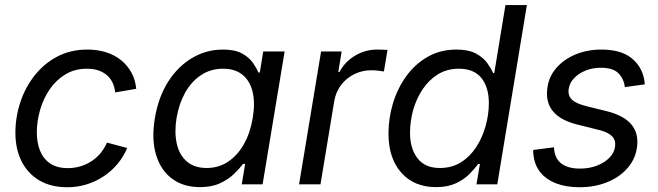

<svg xmlns="http://www.w3.org/2000/svg" viewBox="-20 -748 2671 779"><path d="M252.9 11.7Q187.5 11.7 140.4 -15.6Q93.3 -43 67.9 -92.8Q42.5 -142.6 42.5 -209Q42.5 -272.9 62.5 -333.3Q82.5 -393.6 120.6 -441.9Q158.7 -490.2 212.6 -518.6Q266.6 -546.9 334.5 -546.9Q376 -546.9 410.6 -535.9Q445.3 -524.9 471.2 -503.9Q497.1 -482.9 513.2 -453.6Q529.3 -424.3 532.7 -387.7L447.3 -373Q445.3 -394.5 437 -412.1Q428.7 -429.7 414.3 -442.4Q399.9 -455.1 379.6 -462.2Q359.4 -469.2 332.5 -469.2Q283.2 -469.2 245.4 -446.3Q207.5 -423.3 181.6 -385.5Q155.8 -347.7 142.6 -301.8Q129.4 -255.9 129.4 -210.4Q129.4 -168.9 142.6 -136.2Q155.8 -103.5 183.6 -84.7Q211.4 -65.9 254.9 -65.9Q283.2 -65.9 308.1 -73.7Q333 -81.5 353.5 -95.5Q374 -109.4 389.2 -128.2Q404.3 -147 414.1 -169.4L496.1 -147.5Q480.5 -110.8 455.6 -81.5Q430.7 -52.2 398.9 -31.5Q367.2 -10.7 330.1 0.5Q293 11.7 252.9 11.7Z M791.5 11.2Q723.6 11.2 677.5 -23.4Q631.3 -58.1 612.8 -121.1Q594.2 -184.1 608.4 -269Q622.6 -354 662.1 -416.3Q701.7 -478.5 759.3 -512.7Q816.9 -546.9 884.8 -546.9Q933.1 -546.9 961.7 -531.2Q990.2 -515.6 1005.4 -494.1Q1020.5 -472.7 1028.3 -454.1H1034.2L1047.9 -539.1H1134.8L1045.4 0H960.9L974.6 -83H966.3Q951.7 -64 929 -42Q906.2 -20 872.6 -4.4Q838.9 11.2 791.5 11.2ZM818.4 -66.4Q867.7 -66.4 906 -92.3Q944.3 -118.2 970 -163.8Q995.6 -209.5 1005.4 -269.5Q1015.6 -329.6 1005.1 -374.5Q994.6 -419.4 964.4 -444.3Q934.1 -469.2 884.8 -469.2Q834.5 -469.2 795.4 -443.1Q756.3 -417 731.2 -372.1Q706.1 -327.1 696.3 -269.5Q687 -210.9 697.3 -165Q707.5 -119.1 738 -92.8Q768.6 -66.4 818.4 -66.4Z M1193.4 0 1282.7 -539.1H1366.2L1352.5 -456.1H1357.4Q1378.9 -497.1 1420.2 -522Q1461.4 -546.9 1510.3 -546.9Q1520.5 -546.9 1532.7 -546.4Q1544.9 -545.9 1552.2 -545.4L1537.6 -458Q1532.2 -459 1517.6 -460.9Q1502.9 -462.9 1486.3 -462.9Q1449.7 -462.9 1417.7 -447.3Q1385.7 -431.6 1364 -403.3Q1342.3 -375 1335.9 -336.4L1280.3 0Z M1749 11.2Q1660.2 11.2 1608.2 -47.4Q1556.2 -106 1556.2 -205.6Q1556.2 -269.5 1574.7 -330.1Q1593.3 -390.6 1628.9 -439.7Q1664.6 -488.8 1715.8 -517.8Q1767.1 -546.9 1831.5 -546.9Q1881.3 -546.9 1911.1 -530.8Q1940.9 -514.6 1956.8 -492.4Q1972.7 -470.2 1980.5 -451.7H1985.4L2030.8 -727.5H2117.7L1997.6 0H1913.1L1927.2 -82.5H1919.9Q1905.3 -62.5 1883.5 -40.8Q1861.8 -19 1828.9 -3.9Q1795.9 11.2 1749 11.2ZM1764.6 -66.4Q1813.5 -66.4 1850.3 -89.6Q1887.2 -112.8 1912.4 -151.6Q1937.5 -190.4 1950.4 -237.1Q1963.4 -283.7 1963.4 -329.6Q1963.4 -394 1933.1 -431.6Q1902.8 -469.2 1841.8 -469.2Q1793.5 -469.2 1756.6 -446.3Q1719.7 -423.3 1694.6 -385.5Q1669.4 -347.7 1656.5 -302Q1643.6 -256.3 1643.6 -209.5Q1643.6 -145.5 1673.8 -106Q1704.1 -66.4 1764.6 -66.4Z M2332 11.7Q2277.3 11.7 2236.6 -3.9Q2195.8 -19.5 2171.6 -49.8Q2147.5 -80.1 2144 -124.5Q2143.6 -128.4 2143.3 -132.1Q2143.1 -135.7 2143.6 -139.6L2227.5 -150.4Q2230 -105.5 2257.3 -84.7Q2284.7 -64 2333 -64Q2371.6 -64 2402.6 -76.2Q2433.6 -88.4 2453.1 -108.6Q2472.7 -128.9 2475.6 -153.8Q2479 -179.2 2462.9 -195.6Q2446.8 -211.9 2410.2 -220.7L2324.2 -242.2Q2255.4 -258.8 2224.1 -295.9Q2192.9 -333 2200.7 -390.1Q2206.5 -437 2237.3 -472.4Q2268.1 -507.8 2315.7 -527.3Q2363.3 -546.9 2419.4 -546.9Q2497.6 -546.9 2540.3 -513.7Q2583 -480.5 2593.3 -427.2Q2594.2 -421.9 2595 -416.7Q2595.7 -411.6 2596.2 -405.8L2515.1 -394.5Q2511.7 -427.2 2489.7 -450.2Q2467.8 -473.1 2418 -473.1Q2383.8 -473.1 2355.2 -461.4Q2326.7 -449.7 2308.6 -430.2Q2290.5 -410.6 2287.1 -385.7Q2283.7 -358.9 2301.5 -342.8Q2319.3 -326.7 2362.3 -316.4L2441.4 -296.9Q2510.7 -279.8 2541.5 -243.2Q2572.3 -206.5 2564.5 -150.9Q2560.1 -114.7 2540.5 -85Q2521 -55.2 2489.7 -33.4Q2458.5 -11.7 2418.2 0Q2377.9 11.7 2332 11.7Z"/></svg>

Font: Inter 18pt
Style: Italic
Weight: 400
Italic angle: -9.3988°
Designer: Rasmus Andersson
Foundry: rsms
Version: Version 4.001;git-66647c0bb